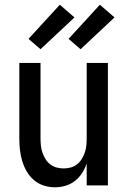

<svg xmlns="http://www.w3.org/2000/svg" viewBox="-20 -787 540 815"><path d="M213 8Q189 8 165.5 0.5Q142 -7 123.5 -23Q105 -39 93 -60Q81 -81 74 -104.5Q67 -128 64.5 -152Q62 -176 62 -200V-520H152V-200Q152 -185 153.5 -169.5Q155 -154 160 -139.5Q165 -125 173 -112Q181 -99 193 -89.5Q205 -80 220 -76Q235 -72 250 -72Q265 -72 280 -76Q295 -80 307 -89.5Q319 -99 327 -112Q335 -125 340 -139.5Q345 -154 346.5 -169.5Q348 -185 348 -200V-520H438V0H348V-93Q341 -72 328.5 -52.5Q316 -33 298 -19Q280 -5 258 1.5Q236 8 213 8ZM322 -578 271 -622 404 -767 466 -713ZM152 -578 101 -622 234 -767 296 -713Z"/></svg>

Font: Iosevka Custom Medium
Style: Regular
Weight: 500
Monospace: yes
Designer: Belleve Invis
Foundry: Belleve Invis
Version: Version 32.5.0; ttfautohint (v1.8.4)